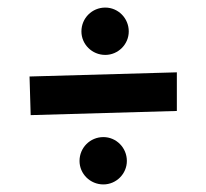

<svg xmlns="http://www.w3.org/2000/svg" viewBox="-20 -586 545 507"><path d="M447 -395 58 -384 61 -282 447 -293ZM315 -161C315 -196 287 -224 253 -224C218 -224 190 -196 190 -161C190 -127 218 -99 253 -99C287 -99 315 -127 315 -161ZM320 -503C320 -538 292 -566 258 -566C223 -566 195 -538 195 -503C195 -469 223 -441 258 -441C292 -441 320 -469 320 -503Z"/></svg>

Font: McLaren
Style: Regular
Weight: 400
Designer: Astigmatic (AOETI)
Foundry: Astigmatic (AOETI)
Version: Version 1.000